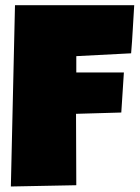

<svg xmlns="http://www.w3.org/2000/svg" viewBox="-20 -714 528 725"><path d="M486.8 -694.3Q483.9 -648.4 481.4 -603.5Q479 -558.6 475.1 -512.7L268.1 -502V-440.4H447.8L438 -289.1L267.1 -284.2L268.1 -14.6L21 -9.8L36.6 -694.3Z"/></svg>

Font: Luckiest Guy
Style: Regular
Weight: 400
Designer: Astigmatic (AOETI)
Foundry: Astigmatic (AOETI)
Version: Version 1.000